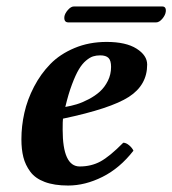

<svg xmlns="http://www.w3.org/2000/svg" viewBox="-20 -570 538 600"><path d="M327.1 -360.8Q327.1 -380.9 319.1 -388.9Q311 -397 293 -397Q280.8 -397 270.8 -393.8Q260.7 -390.6 248.8 -380.6Q236.8 -370.6 226.6 -353.5Q216.3 -336.4 205.1 -306.6Q193.8 -276.9 184.1 -235.8Q201.7 -238.8 219.5 -244.1Q237.3 -249.5 257.3 -260Q277.3 -270.5 292.2 -283.9Q307.1 -297.4 317.1 -317.4Q327.1 -337.4 327.1 -360.8ZM176.8 -199.2Q175.8 -191.4 175.8 -165Q175.8 -49.8 229 -49.8Q265.1 -49.8 293.9 -65.4Q322.8 -81.1 365.2 -124Q374 -124 383.5 -116Q393.1 -107.9 397 -99.1Q354.5 -44.4 300.3 -17.3Q246.1 9.8 192.9 9.8Q149.4 9.8 119.6 -1.5Q89.8 -12.7 74.5 -33.7Q59.1 -54.7 53 -78.9Q46.9 -103 46.9 -134.8Q46.9 -176.3 56.2 -217.5Q65.4 -258.8 86.4 -299.1Q107.4 -339.4 137.5 -370.1Q167.5 -400.9 212.9 -419.9Q258.3 -439 313 -439Q373.5 -439 406.7 -418Q439.9 -397 439.9 -368.2Q439.9 -304.2 382.8 -267.3Q325.7 -230.5 176.8 -199.2ZM467.8 -500H193.8Q179.2 -500 181.2 -518.1Q182.6 -527.8 192.1 -538.8Q201.7 -549.8 210.9 -549.8H486.8Q500 -549.8 498 -533.2Q496.6 -522.5 487.1 -511.2Q477.5 -500 467.8 -500Z"/></svg>

Font: Common Serif
Style: Bold Italic
Weight: 700
Italic angle: -12°
Designer: Philipp H. Poll, Khaled Hosny
Foundry: Stefan Peev, Context Ltd.
Version: Version 1.026